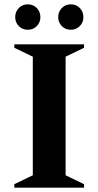

<svg xmlns="http://www.w3.org/2000/svg" viewBox="-20 -864 453 884"><path d="M46 0V-16L131 -57V-603L46 -644V-660H367V-644L282 -603V-57L367 -16V0ZM108 -727Q83 -727 66.5 -744Q50 -761 50 -785Q50 -810 66.5 -827Q83 -844 108 -844Q133 -844 149.5 -827Q166 -810 166 -785Q166 -761 149.5 -744Q133 -727 108 -727ZM306 -727Q281 -727 264.5 -744Q248 -761 248 -785Q248 -810 264.5 -827Q281 -844 306 -844Q331 -844 347.5 -827Q364 -810 364 -785Q364 -761 347.5 -744Q331 -727 306 -727Z"/></svg>

Font: Spectral SC
Style: Bold
Weight: 700
Designer: Jean-Baptiste Levee
Foundry: Production Type
Version: Version 2.001